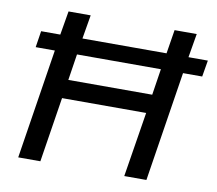

<svg xmlns="http://www.w3.org/2000/svg" viewBox="-78 -796 1004 888"><g transform="rotate(10 424.0 -352.5)"><path d="M62 0 143 -516H53L65 -593H155L174 -705H278L259 -593H654L672 -705H776L757 -593H848L835 -516H745L664 0H560L609 -305H214L166 0ZM228 -393H622L641 -516H247Z"/></g></svg>

Font: Mulish ExtraLight SemiBold
Style: Italic
Weight: 600
Italic angle: -9°
Version: Version 3.603